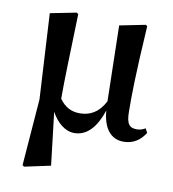

<svg xmlns="http://www.w3.org/2000/svg" viewBox="-85 -624 821 913"><g transform="rotate(10 326.0 -167.5)"><path d="M299 16C361 16 404 -34 431 -116C438 -31 475 16 537 16C584 16 618 -8 641 -45L630 -65C618 -58 606 -53 589 -53C555 -53 538 -68 538 -130C537 -203 538 -305 553 -544L546 -550L421 -525L429 -160C399 -102 357 -81 309 -81C270 -81 238 -95 210 -134C210 -233 214 -334 220 -544L212 -550L86 -525L109 -113L84 209L92 215L218 188L188 -67C214 -19 254 16 299 16Z"/></g></svg>

Font: Noto Serif JP
Style: Bold
Weight: 700
Designer: Ryoko NISHIZUKA 西塚涼子 (kana & ideographs); Frank Grießhammer (Latin, Greek & Cyrillic); Wenlong ZHANG 张文龙 (bopomofo); San
Foundry: Adobe
Version: Version 2.001;hotconv 1.1.0;makeotfexe 2.6.0